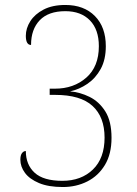

<svg xmlns="http://www.w3.org/2000/svg" viewBox="-20 -744 550 773"><path d="M233 9Q175 9 137 -7Q99 -23 80.5 -48Q62 -73 62 -101Q62 -119 68.5 -127.5Q75 -136 84 -136Q84 -81 119.5 -48.5Q155 -16 231 -16Q307 -16 354 -61.5Q401 -107 401 -190Q401 -273 352.5 -317.5Q304 -362 202 -362H180V-387H201Q277 -387 327.5 -431.5Q378 -476 378 -558Q378 -625 342 -662Q306 -699 243 -699Q175 -699 140 -662.5Q105 -626 105 -563Q84 -563 84 -600Q84 -630 102 -658.5Q120 -687 155.5 -705.5Q191 -724 243 -724Q318 -724 362 -679.5Q406 -635 406 -558Q406 -504 385.5 -466.5Q365 -429 332 -406.5Q299 -384 262 -376Q302 -373 340.5 -354Q379 -335 404 -295.5Q429 -256 429 -189Q429 -124 402.5 -80Q376 -36 331.5 -13.5Q287 9 233 9Z"/></svg>

Font: Noto Serif Ethiopic SemiCondensed Thin
Style: Regular
Weight: 100
Width: 4
Designer: Monotype Design Team
Foundry: Monotype Imaging Inc.
Version: Version 2.102; ttfautohint (v1.8.4.7-5d5b)